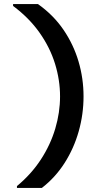

<svg xmlns="http://www.w3.org/2000/svg" viewBox="-20 -820 481 940"><path d="M185 100H63V91Q133 33 180 -39Q227 -111 250.5 -190Q274 -269 274 -348Q274 -428 249.5 -507.5Q225 -587 174 -659.5Q123 -732 44 -791V-800H166Q242 -746 291 -674Q340 -602 364.5 -519Q389 -436 389 -348Q389 -261 365.5 -177.5Q342 -94 296.5 -22.5Q251 49 185 100Z"/></svg>

Font: Albert Sans SemiBold
Style: Regular
Weight: 600
Designer: Andreas Rasmussen
Foundry: a.Foundry
Version: Version 1.025